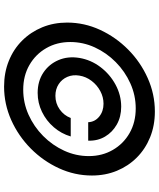

<svg xmlns="http://www.w3.org/2000/svg" viewBox="62 -842 790 955"><g transform="rotate(90 457.5 -364.0)"><path d="M267.6 -363.3Q277.3 -420.9 313 -468Q348.6 -515.1 400.6 -543.2Q452.6 -571.3 510.3 -571.3Q560.1 -571.3 598.6 -549.6Q637.2 -527.8 658.9 -491Q680.7 -454.1 679.2 -407.2H587.4Q585.9 -440.4 559.6 -461.9Q533.2 -483.4 495.6 -483.4Q462.4 -483.4 432.4 -467.3Q402.3 -451.2 381.6 -423.8Q360.8 -396.5 355.5 -363.3Q350.1 -330.6 361.8 -303.5Q373.5 -276.4 398.2 -260.3Q422.9 -244.1 456.1 -244.1Q493.7 -244.1 523.7 -265.4Q553.7 -286.6 566.4 -320.3H658.2Q644.5 -273.4 612.3 -236.1Q580.1 -198.7 535.6 -177.2Q491.2 -155.8 441.4 -155.8Q383.8 -155.8 341.3 -183.8Q298.8 -211.9 278.6 -259Q258.3 -306.2 267.6 -363.3ZM410.2 11.2Q340.3 11.2 282 -12.5Q223.6 -36.1 181.2 -78.9Q138.7 -121.6 115.2 -178.7Q91.8 -235.8 91.8 -302.2Q91.8 -387.7 127.9 -466.1Q164.1 -544.4 226.1 -606Q288.1 -667.5 367.7 -703.1Q447.3 -738.8 534.2 -738.8Q604 -738.8 662.4 -715.1Q720.7 -691.4 763.2 -648.9Q805.7 -606.4 829.1 -549.6Q852.5 -492.7 852.5 -425.8Q852.5 -340.3 816.4 -261.7Q780.3 -183.1 718.3 -121.6Q656.2 -60.1 576.7 -24.4Q497.1 11.2 410.2 11.2ZM425.8 -84Q491.2 -84 550.3 -110.6Q609.4 -137.2 655.8 -183.1Q702.1 -229 729 -287.6Q755.9 -346.2 755.9 -410.2Q755.9 -476.6 725.3 -529.5Q694.8 -582.5 641.4 -613Q587.9 -643.6 518.6 -643.6Q453.6 -643.6 394.3 -616.9Q335 -590.3 288.6 -544.4Q242.2 -498.5 215.3 -440.2Q188.5 -381.8 188.5 -317.9Q188.5 -251.5 219 -198.5Q249.5 -145.5 303 -114.7Q356.4 -84 425.8 -84Z"/></g></svg>

Font: Inter Medium
Style: Italic
Weight: 500
Italic angle: -9.3988°
Designer: Rasmus Andersson
Foundry: rsms
Version: Version 4.001;git-66647c0bb